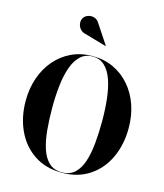

<svg xmlns="http://www.w3.org/2000/svg" viewBox="-143 -1109 1047 1225"><g transform="rotate(15 381.0 -496.5)"><path d="M301 -884Q277 -888.5 263.5 -905Q250 -921.5 248 -942.2Q246 -963 257 -979Q266 -993 285.5 -999.8Q305 -1006.5 326 -1000.5Q347 -994.5 361 -970.5L444 -845L442.5 -843ZM381.5 10Q275 10 198.8 -40.8Q122.5 -91.5 81.8 -178.8Q41 -266 41 -375Q41 -456.5 65.5 -526.8Q90 -597 135 -649.2Q180 -701.5 242.5 -730.8Q305 -760 381.5 -760Q457.5 -760 519.8 -730.8Q582 -701.5 627.2 -649.2Q672.5 -597 696.8 -526.8Q721 -456.5 721 -375Q721 -266 680.5 -178.8Q640 -91.5 563.8 -40.8Q487.5 10 381.5 10ZM381.5 -757.5Q333 -757.5 301 -727.2Q269 -697 250.2 -644Q231.5 -591 223.8 -521.8Q216 -452.5 216 -375Q216 -297.5 222.5 -228.2Q229 -159 246.5 -106Q264 -53 296.5 -22.8Q329 7.5 381.5 7.5Q433.5 7.5 466 -22.8Q498.5 -53 515.8 -106Q533 -159 539.5 -228.2Q546 -297.5 546 -375Q546 -452.5 538.2 -521.8Q530.5 -591 512 -644Q493.5 -697 461.5 -727.2Q429.5 -757.5 381.5 -757.5Z"/></g></svg>

Font: Bodoni* 72pt
Style: Bold
Weight: 700
Version: Version 2.3